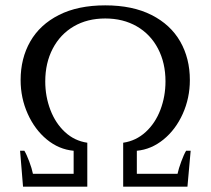

<svg xmlns="http://www.w3.org/2000/svg" viewBox="-20 -697 787 717"><path d="M55 -134H71Q79 -121 89 -94.5Q99 -68 103 -48H255V-134Q200 -139 155 -176Q110 -213 83.5 -272Q57 -331 57 -398Q57 -479 93 -542Q129 -605 200 -641Q271 -677 373 -677Q475 -677 546 -641Q617 -605 653 -542Q689 -479 689 -398Q689 -331 662.5 -272Q636 -213 590.5 -176Q545 -139 491 -134V-48H643Q647 -67 657 -94Q667 -121 675 -134H692L680 0H440V-164Q488 -171 524 -204Q560 -237 579 -287Q598 -337 598 -393Q598 -462 570 -515.5Q542 -569 491 -598.5Q440 -628 373 -628Q306 -628 255.5 -598.5Q205 -569 177 -515.5Q149 -462 149 -393Q149 -337 168 -287Q187 -237 222.5 -204Q258 -171 306 -164V0H66Z"/></svg>

Font: Trirong
Style: Regular
Weight: 400
Designer: Katatrad Team
Foundry: CadsonDemak
Version: Version 1.001